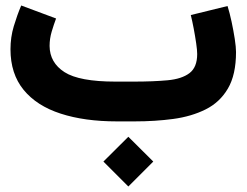

<svg xmlns="http://www.w3.org/2000/svg" viewBox="-20 -447 908 707"><path d="M360.8 147.9 452.6 56.6 544.4 147.9 452.6 239.7ZM476.1 0H410.2Q291.5 0 203.4 -28.6Q115.2 -57.1 66.9 -116.2Q18.6 -175.3 18.6 -265.6Q18.6 -310.1 30.8 -350.6Q43 -391.1 58.1 -426.8L186.5 -378.9Q178.2 -356.9 170.4 -330.8Q162.6 -304.7 162.6 -277.8Q163.1 -216.3 217.5 -181.4Q272 -146.5 405.3 -146.5H472.7Q544.4 -146.5 596.9 -151.4Q649.4 -156.2 677.7 -177.7Q706.1 -199.2 706.1 -248Q706.1 -262.2 702.4 -287.6Q698.7 -313 693.4 -341.3Q688 -369.6 682.6 -391.6L817.9 -424.8Q825.7 -399.9 832.8 -366.9Q839.8 -334 844.5 -303.5Q849.1 -272.9 849.1 -255.4Q849.1 -171.9 819.3 -121.1Q789.6 -70.3 737.3 -44.2Q685.1 -18.1 617.9 -9Q550.8 0 476.1 0Z"/></svg>

Font: Vazir Black WOL
Style: Black-WOL
Weight: 900
Designer: Saber Rastikerdar
Foundry: Saber Rastikerdar
Version: Version 30.0.0